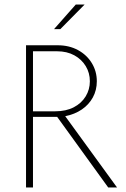

<svg xmlns="http://www.w3.org/2000/svg" viewBox="-20 -824 554 844"><path d="M94.4 0V-625H233.3Q284 -625 322.9 -603.8Q361.8 -582.6 383.7 -546.5Q405.6 -510.4 405.6 -466.7Q405.6 -427.8 388.2 -395.8Q370.8 -363.9 339.6 -342.7Q308.3 -321.5 266.7 -313.2L494.4 0H455.6L231.2 -310.4H125V0ZM125 -334.7H222.2Q270.1 -334.7 304.2 -352.4Q338.2 -370.1 356.6 -400.3Q375 -430.6 375 -466.7Q375 -503.5 356.9 -533.3Q338.9 -563.2 306.6 -580.9Q274.3 -598.6 230.6 -598.6H125ZM217.4 -695.8 313.2 -804.2H352.1L245.1 -695.8Z"/></svg>

Font: Afacad Flux Thin
Style: Regular
Weight: 250
Designer: Kristian Moeller
Foundry: Dicotype
Version: Version 1.100